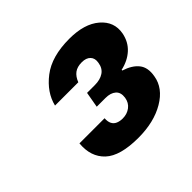

<svg xmlns="http://www.w3.org/2000/svg" viewBox="-101 -825 589 589"><g transform="rotate(-45 194.0 -530.5)"><path d="M195 -348Q116 -348 83 -379Q50 -410 55 -464H164Q163 -450 167.5 -441Q172 -432 181.5 -428Q191 -424 203 -424Q222 -424 236 -434.5Q250 -445 253 -464Q256 -485 244 -495.5Q232 -506 210 -506H172L181 -557H215Q238 -557 253 -567Q268 -577 271 -598Q274 -615 264.5 -625Q255 -635 236 -635Q216 -635 204 -626Q192 -617 185 -599H84Q95 -645 139 -679Q183 -713 260 -713Q325 -713 360 -683Q395 -653 387 -609Q381 -578 359.5 -558.5Q338 -539 306 -532V-529Q338 -519 353.5 -499.5Q369 -480 363 -447Q356 -403 309.5 -375.5Q263 -348 195 -348Z"/></g></svg>

Font: DM Sans 11pt ExtraBold
Style: Italic
Weight: 800
Italic angle: -10°
Version: Version 4.004;gftools[0.9.30]